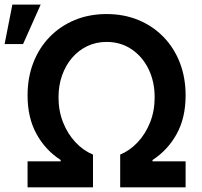

<svg xmlns="http://www.w3.org/2000/svg" viewBox="-37 -797 859 817"><path d="M80.3 0V-110.4H221.2V-116.1Q156.2 -158 118.3 -226.9Q80.3 -295.8 80.3 -391Q80.3 -467 104.9 -530.4Q129.6 -593.8 174.7 -640.1Q219.8 -686.4 281.2 -711.8Q342.7 -737.2 416.5 -737.2Q490.4 -737.2 551.8 -711.8Q613.3 -686.4 658.4 -640.1Q703.5 -593.8 728.2 -530.4Q752.8 -467 752.8 -391Q752.8 -295.8 714.8 -226.9Q676.8 -158 611.9 -116.1V-110.4H752.8V0H474.4V-139.2Q515.6 -156.2 548.8 -191.6Q582 -226.9 601.6 -275.9Q621.1 -324.9 621.1 -382.8Q621.1 -449.9 595 -503.2Q568.9 -556.5 522.7 -587.5Q476.6 -618.6 416.5 -618.6Q371.8 -618.6 334.3 -600.7Q296.9 -582.7 269.5 -550.8Q242.2 -518.8 227.1 -476Q212 -433.2 212 -382.8Q212 -324.9 231.5 -275.9Q251.1 -226.9 284.3 -191.6Q317.5 -156.2 358.7 -139.2V0ZM-17.4 -609.4 15.6 -777.3H136L61.1 -609.4Z"/></svg>

Font: InterMG SemiBold
Style: Regular
Weight: 600
Designer: Rasmus Andersson
Foundry: rsms
Version: Version 3.019;December 26, 2023;FontCreator 15.0.0.2955 64-b